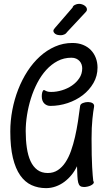

<svg xmlns="http://www.w3.org/2000/svg" viewBox="-20 -932 536 992"><path d="M240.2 -384.8Q221.7 -384.8 208.7 -397.5Q195.8 -410.2 195.8 -435.1Q195.8 -440.4 196.5 -446Q197.3 -451.7 198.7 -456.3Q200.2 -460.9 202.4 -463.9Q204.6 -466.8 207 -466.8Q209.5 -466.8 211.7 -465.3Q213.9 -463.9 217.5 -461.9Q221.2 -460 227.5 -458.5Q233.9 -457 245.1 -457Q272 -457 300.3 -465.6Q328.6 -474.1 351.8 -490Q375 -505.9 389.9 -528.3Q404.8 -550.8 404.8 -579.1Q404.8 -589.4 401.4 -599.1Q397.9 -608.9 391.1 -616.5Q384.3 -624 373.8 -628.9Q363.3 -633.8 349.1 -633.8Q310.1 -633.8 277.6 -616.7Q245.1 -599.6 218.8 -570.6Q192.4 -541.5 172.6 -503.4Q152.8 -465.3 139.6 -423.1Q126.5 -380.9 119.6 -337.4Q112.8 -293.9 112.8 -254.9Q112.8 -208 118.7 -168.2Q124.5 -128.4 137.7 -99.6Q150.9 -70.8 172.9 -54.4Q194.8 -38.1 227.1 -38.1Q256.3 -38.1 278.8 -53Q301.3 -67.9 318.1 -93.3Q335 -118.7 346.9 -152.6Q358.9 -186.5 367.7 -225.1Q376.5 -263.7 382.8 -304.7Q389.2 -345.7 394 -384.8Q395.5 -394.5 408.2 -399.7Q420.9 -404.8 435.1 -404.8Q440.9 -404.8 447.3 -403.3Q453.6 -401.9 458.3 -398.9Q462.9 -396 465.1 -391.1Q467.3 -386.2 465.8 -378.9Q461.9 -359.4 457.5 -317.1Q453.1 -274.9 453.1 -215.8Q453.1 -166.5 453.9 -130.9Q454.6 -95.2 456.1 -69.3Q457.5 -43.5 459 -26.1Q460.4 -8.8 461.9 2.9Q464.8 7.3 464.8 9.8Q464.8 14.6 460 19Q455.1 23.4 447.8 26.9Q440.4 30.3 431.4 32.2Q422.4 34.2 414.1 34.2Q400.9 34.2 394 28.8Q387.2 23.4 384 11Q380.9 -1.5 379.9 -22.2Q378.9 -43 377.9 -73.2Q366.7 -49.3 350.1 -28.8Q333.5 -8.3 313 7.1Q292.5 22.5 268.3 31.2Q244.1 40 217.8 40Q176.8 40 142.8 24.4Q108.9 8.8 84.5 -25.9Q60.1 -60.5 46.6 -116.5Q33.2 -172.4 33.2 -252.9Q33.2 -308.1 43.7 -363.5Q54.2 -418.9 74 -469.7Q93.8 -520.5 122.3 -564.5Q150.9 -608.4 186.5 -640.6Q222.2 -672.9 264.4 -691.4Q306.6 -710 354 -710Q384.8 -710 408.9 -700.2Q433.1 -690.4 449.7 -673.1Q466.3 -655.8 475.1 -632.6Q483.9 -609.4 483.9 -583Q483.9 -539.6 462.9 -503.2Q441.9 -466.8 407.7 -440.4Q373.5 -414.1 329.6 -399.4Q285.6 -384.8 240.2 -384.8ZM328.1 -768.1Q321.8 -758.3 312.5 -754.2Q303.2 -750 294.9 -750Q274.4 -750 265.1 -757.3Q255.9 -764.6 255.9 -772.9Q255.9 -776.9 258.5 -780.5Q261.2 -784.2 264.2 -788.1L355 -893.1Q356.4 -901.4 366.9 -906.7Q377.4 -912.1 388.2 -912.1Q395.5 -912.1 402.8 -909.9Q410.2 -907.7 416 -903.8Q421.9 -899.9 425.5 -894.8Q429.2 -889.6 429.2 -883.3Q429.2 -876.5 425 -872.1Q420.9 -867.7 417 -863.3Z"/></svg>

Font: Grand Hotel
Style: Regular
Weight: 400
Designer: Brian J. Bonislawsky & Jim Lyles for Astigmatic (AOETI)
Foundry: Astigmatic (AOETI)
Version: Version 001.000